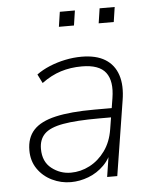

<svg xmlns="http://www.w3.org/2000/svg" viewBox="-51 -723 615 774"><g transform="rotate(-5 257.0 -336.0)"><path d="M205 8Q165 8 129 -9.5Q93 -27 71 -59Q49 -91 49 -134Q49 -185 77.5 -216Q106 -247 167 -261Q228 -275 324 -275H405L399 -238H340Q247 -238 194 -228.5Q141 -219 118.5 -196.5Q96 -174 96 -136Q96 -84 130.5 -57Q165 -30 208 -30Q248 -30 284.5 -49Q321 -68 347 -104Q373 -140 381 -191L401 -315Q412 -383 385.5 -418Q359 -453 289 -453Q243 -453 203.5 -440.5Q164 -428 126 -400L108 -436Q131 -453 161 -465.5Q191 -478 224.5 -485Q258 -492 291 -492Q350 -492 386.5 -469.5Q423 -447 437 -404.5Q451 -362 441 -302L393 0H352L370 -116H380Q367 -74 339.5 -46.5Q312 -19 276.5 -5.5Q241 8 205 8ZM372 -620 381 -680H442L433 -620ZM211 -620 220 -680H281L272 -620Z"/></g></svg>

Font: Nunito Sans 12pt ExtraLight 12pt ExtraLight
Style: Italic
Weight: 250
Italic angle: -9°
Version: Version 3.101;gftools[0.9.27]